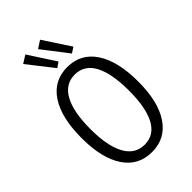

<svg xmlns="http://www.w3.org/2000/svg" viewBox="-275 -1032 1141 1141"><g transform="rotate(-45 295.5 -461.5)"><path d="M296 10Q182 10 120 -83Q58 -176 58 -345Q58 -516 120 -610Q182 -704 296 -704Q409 -704 471.5 -610Q534 -516 534 -345Q534 -176 471.5 -83Q409 10 296 10ZM296 -52Q376 -52 416.5 -127Q457 -202 457 -345Q457 -490 416.5 -565.5Q376 -641 296 -641Q216 -641 174.5 -565.5Q133 -490 133 -345Q133 -203 174.5 -127.5Q216 -52 296 -52ZM373 -741 249 -902 297 -933 408 -764ZM250 -741 124 -902 173 -933 283 -764Z"/></g></svg>

Font: Ubuntu Sans Condensed
Style: Regular
Weight: 400
Width: 3
Designer: Dalton Maag Ltd
Foundry: Dalton Maag Ltd
Version: Version 1.006; ttfautohint (v1.8.4.7-5d5b)